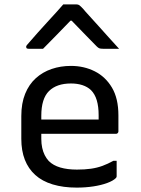

<svg xmlns="http://www.w3.org/2000/svg" viewBox="-20 -843 640 874"><path d="M303 -543Q362 -543 411 -518.5Q460 -494 489.5 -444.5Q519 -395 519 -318V-245Q519 -242 517.5 -239.5Q516 -237 514 -235.5Q512 -234 508 -234H168V-211Q168 -189 172 -170.5Q176 -152 183.5 -137Q191 -122 202 -110Q222 -90 254.5 -80.5Q287 -71 330 -71Q366 -71 394 -75Q422 -79 446.5 -88Q471 -97 496 -111H511V-40Q511 -38 510 -36Q509 -34 507 -32Q495 -20 468 -10Q441 0 405 5.5Q369 11 329 11Q268 11 220 -3.5Q172 -18 140.5 -46.5Q109 -75 93 -116Q77 -157 77 -211V-315Q77 -373 94.5 -416Q112 -459 143 -487Q174 -515 215 -529Q256 -543 303 -543ZM168 -299H429V-319Q429 -358 420.5 -386.5Q412 -415 394 -433Q378 -448 355 -455.5Q332 -463 303 -463Q238 -463 203 -428.5Q168 -394 168 -316ZM268 -823H328Q336 -823 341.5 -819Q347 -815 360 -801Q367 -792 386 -771.5Q405 -751 429 -724Q453 -697 477.5 -670Q502 -643 522 -621H449Q438 -621 432.5 -623Q427 -625 420 -632Q407 -645 372 -681Q344 -710 306 -749H301Q264 -711 237 -683Q203 -648 176 -621H110Q106 -621 103.5 -622Q101 -623 100 -625.5Q99 -628 99 -630Q99 -634 103 -638.5Q107 -643 120 -658Q132 -672 152 -694.5Q172 -717 195 -742Q218 -767 238 -789Q258 -811 268 -823Z"/></svg>

Font: Code D OnePiece
Style: Regular
Weight: 400
Version: Version 1.085; ttfautohint (v1.8.4.7-5d5b);Nerd Fonts 3.0.2